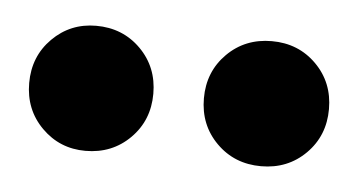

<svg xmlns="http://www.w3.org/2000/svg" viewBox="-27 -733 387 208"><g transform="rotate(5 166.5 -629.0)"><path d="M262 -561Q233 -561 213.5 -580.5Q194 -600 194 -629Q194 -658 213.5 -677.5Q233 -697 262 -697Q291 -697 310.5 -677.5Q330 -658 330 -629Q330 -600 310.5 -580.5Q291 -561 262 -561ZM71 -561Q43 -561 23.5 -580.5Q4 -600 4 -629Q4 -658 23.5 -677.5Q43 -697 71 -697Q100 -697 119.5 -677.5Q139 -658 139 -629Q139 -600 119.5 -580.5Q100 -561 71 -561Z"/></g></svg>

Font: DM Sans 9pt 36pt Black
Style: Regular
Weight: 900
Version: Version 4.004;gftools[0.9.30]